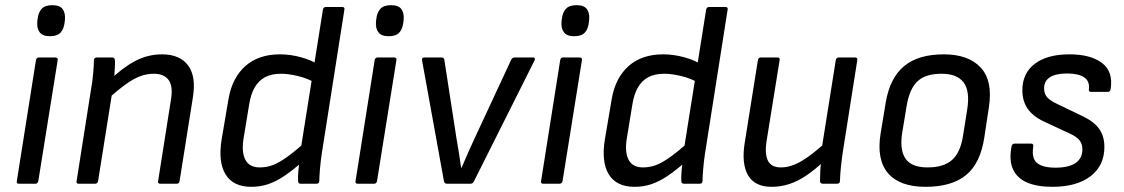

<svg xmlns="http://www.w3.org/2000/svg" viewBox="-20 -710 4342 742"><path d="M53 0Q43 0 45 -10L119 -478Q121 -488 131 -488H193Q198 -488 201 -485.5Q204 -483 203 -478L128 -10Q127 -6 124.5 -3Q122 0 117 0ZM173 -570Q145 -570 133.5 -585Q122 -600 124 -625L125 -635Q128 -662 141 -676Q154 -690 182 -690Q211 -690 222 -675Q233 -660 231 -635L230 -625Q227 -598 214 -584Q201 -570 173 -570Z M599 0Q589 0 591 -10L641 -327Q649 -377 631.5 -401Q614 -425 574 -425Q548 -425 522 -415.5Q496 -406 465 -383.5Q434 -361 391 -323L404 -400Q453 -448 502 -474Q551 -500 606 -500Q675 -500 707 -457Q739 -414 725 -331L674 -10Q672 0 663 0ZM284 0Q274 0 276 -10L332 -366Q337 -392 340 -425.5Q343 -459 343 -477Q343 -488 355 -488H413Q418 -488 420.5 -486Q423 -484 424 -478Q425 -470 424 -453Q423 -436 422 -417.5Q421 -399 419 -386L416 -368L359 -10Q358 -6 355.5 -3Q353 0 348 0Z M951 12Q881 12 851.5 -36.5Q822 -85 837 -174L863 -327Q877 -409 928 -454.5Q979 -500 1062 -500Q1103 -500 1144 -488.5Q1185 -477 1204 -463L1198 -390Q1169 -407 1132 -416Q1095 -425 1066 -425Q1029 -425 1004 -411.5Q979 -398 964 -371.5Q949 -345 943 -307L921 -173Q913 -121 928.5 -92Q944 -63 984 -63Q1011 -63 1035.5 -72.5Q1060 -82 1091 -104.5Q1122 -127 1166 -166L1152 -88Q1114 -54 1081 -31.5Q1048 -9 1017 1.5Q986 12 951 12ZM1142 0Q1137 0 1134.5 -2.5Q1132 -5 1132 -11Q1131 -26 1133 -49Q1135 -72 1137 -87L1142 -132L1228 -673Q1229 -678 1232 -680.5Q1235 -683 1239 -683H1302Q1313 -683 1311 -673L1223 -113Q1219 -86 1216.5 -56Q1214 -26 1214 -12Q1214 0 1204 0Z M1362 0Q1352 0 1354 -10L1428 -478Q1430 -488 1440 -488H1502Q1507 -488 1510 -485.5Q1513 -483 1512 -478L1437 -10Q1436 -6 1433.5 -3Q1431 0 1426 0ZM1482 -570Q1454 -570 1442.5 -585Q1431 -600 1433 -625L1434 -635Q1437 -662 1450 -676Q1463 -690 1491 -690Q1520 -690 1531 -675Q1542 -660 1540 -635L1539 -625Q1536 -598 1523 -584Q1510 -570 1482 -570Z M1707 0Q1699 0 1696 -8L1611 -477Q1609 -488 1621 -488H1686Q1695 -488 1697 -480L1744 -176Q1749 -148 1753.5 -119.5Q1758 -91 1762 -62H1764Q1776 -91 1788.5 -119Q1801 -147 1814 -175L1956 -480Q1958 -484 1961.5 -486Q1965 -488 1969 -488H2040Q2045 -488 2046.5 -485Q2048 -482 2046 -477L1811 -8Q1807 0 1798 0Z M2079 0Q2069 0 2071 -10L2145 -478Q2147 -488 2157 -488H2219Q2224 -488 2227 -485.5Q2230 -483 2229 -478L2154 -10Q2153 -6 2150.5 -3Q2148 0 2143 0ZM2199 -570Q2171 -570 2159.5 -585Q2148 -600 2150 -625L2151 -635Q2154 -662 2167 -676Q2180 -690 2208 -690Q2237 -690 2248 -675Q2259 -660 2257 -635L2256 -625Q2253 -598 2240 -584Q2227 -570 2199 -570Z M2432 12Q2362 12 2332.5 -36.5Q2303 -85 2318 -174L2344 -327Q2358 -409 2409 -454.5Q2460 -500 2543 -500Q2584 -500 2625 -488.5Q2666 -477 2685 -463L2679 -390Q2650 -407 2613 -416Q2576 -425 2547 -425Q2510 -425 2485 -411.5Q2460 -398 2445 -371.5Q2430 -345 2424 -307L2402 -173Q2394 -121 2409.5 -92Q2425 -63 2465 -63Q2492 -63 2516.5 -72.5Q2541 -82 2572 -104.5Q2603 -127 2647 -166L2633 -88Q2595 -54 2562 -31.5Q2529 -9 2498 1.5Q2467 12 2432 12ZM2623 0Q2618 0 2615.5 -2.5Q2613 -5 2613 -11Q2612 -26 2614 -49Q2616 -72 2618 -87L2623 -132L2709 -673Q2710 -678 2713 -680.5Q2716 -683 2720 -683H2783Q2794 -683 2792 -673L2704 -113Q2700 -86 2697.5 -56Q2695 -26 2695 -12Q2695 0 2685 0Z M2962 12Q2897 12 2871 -32.5Q2845 -77 2858 -158L2909 -478Q2911 -488 2921 -488H2984Q2995 -488 2993 -478L2942 -162Q2935 -114 2948 -88.5Q2961 -63 2998 -63Q3035 -63 3076 -86.5Q3117 -110 3178 -166L3164 -87Q3129 -54 3096.5 -32Q3064 -10 3031 1Q2998 12 2962 12ZM3160 0Q3155 0 3152 -2.5Q3149 -5 3149 -10Q3149 -29 3150 -49Q3151 -69 3154 -90L3155 -132L3210 -478Q3211 -483 3214 -485.5Q3217 -488 3221 -488H3284Q3295 -488 3293 -477L3237 -122Q3233 -95 3230 -66.5Q3227 -38 3226 -10Q3226 0 3214 0Z M3557 12Q3457 12 3412 -40.5Q3367 -93 3383 -193L3403 -314Q3419 -409 3474 -454.5Q3529 -500 3627 -500Q3722 -500 3769.5 -449.5Q3817 -399 3802 -298L3784 -179Q3769 -79 3713.5 -33.5Q3658 12 3557 12ZM3565 -63Q3627 -63 3659.5 -92Q3692 -121 3702 -187L3718 -288Q3729 -359 3703.5 -392Q3678 -425 3619 -425Q3557 -425 3526 -396Q3495 -367 3484 -302L3467 -199Q3456 -132 3479 -97.5Q3502 -63 3565 -63Z M4047 12Q3988 12 3949.5 -4.5Q3911 -21 3895 -55.5Q3879 -90 3889 -143Q3891 -155 3901 -155H3965Q3970 -155 3972 -152Q3974 -149 3973 -143Q3966 -98 3988 -80Q4010 -62 4059 -62Q4110 -62 4136.5 -80Q4163 -98 4163 -133Q4163 -153 4152.5 -167Q4142 -181 4116 -193L4013 -241Q3971 -261 3951 -290.5Q3931 -320 3931 -361Q3931 -427 3979 -463.5Q4027 -500 4113 -500Q4195 -500 4239 -466.5Q4283 -433 4272 -365Q4270 -355 4262 -355H4196Q4187 -355 4188 -365Q4192 -396 4170 -411Q4148 -426 4104 -426Q4060 -426 4037.5 -411.5Q4015 -397 4015 -368Q4015 -348 4026.5 -334.5Q4038 -321 4066 -308L4166 -260Q4209 -239 4228.5 -211Q4248 -183 4248 -142Q4248 -70 4194.5 -29Q4141 12 4047 12Z"/></svg>

Font: Sofia Sans Hairline
Style: Italic
Weight: 1
Italic angle: -9°
Designer: Botio Nikoltchev, Ani Petrova
Foundry: lettersoup
Version: Version 4.102